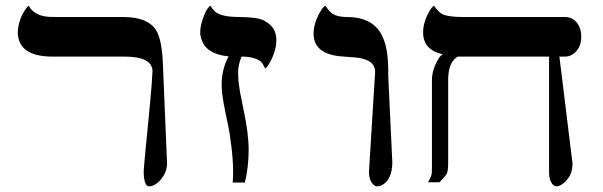

<svg xmlns="http://www.w3.org/2000/svg" viewBox="-20 -637 2105 670"><path d="M512.2 -389.2Q510.7 -439.5 414.6 -439.5H163.1Q44.9 -439.5 42 -522.5Q43.5 -568.8 70.3 -606.4Q74.7 -613.3 80.1 -617.2Q99.6 -581.1 152.3 -578.1Q167 -577.6 182.1 -577.6H410.2Q492.2 -577.6 522.5 -535.2Q544.9 -502.4 548.3 -417L563 -65.4Q562 -34.7 540.5 -9.8Q520.5 13.2 499.5 13.2Q486.8 13.2 482.4 -17.6Q481.4 -26.4 481.4 -34.7Q481.4 -43 483.6 -67.6Q485.8 -92.3 489 -126Q492.2 -159.7 496.1 -198.5Q500 -237.3 503.4 -273.9Q511.2 -358.9 512.2 -389.2Z M753.4 -340.8Q753.4 -395.5 777.8 -440.4Q702.6 -447.3 684.6 -495.6Q678.7 -510.3 678.7 -523.4Q678.7 -536.6 681.6 -549.8Q684.6 -563 689.5 -576.2Q700.2 -606.9 713.9 -617.2Q719.7 -607.9 728.5 -598.6Q748.5 -577.6 815.9 -577.6Q878.4 -577.6 901.9 -564.9Q925.3 -552.2 934.8 -535.6Q944.3 -519 944.3 -498.8Q944.3 -478.5 939.9 -463.1Q935.5 -447.8 929.7 -434.6Q916.5 -406.2 905.3 -397.5Q896.5 -417 888.7 -423.3Q866.7 -439.5 822.8 -439.5Q811 -410.2 811 -386.5Q811 -362.8 813 -346.9Q814.9 -331.1 817.9 -314.5Q821.8 -293.5 829.1 -257.8Q847.7 -172.9 847.7 -113.5Q847.7 -54.2 834.5 0H792Q793.5 -17.6 793.5 -38.3Q793.5 -59.1 791.7 -82.5Q790 -106 787.1 -127.9Q781.7 -172.9 776.9 -195.6Q772 -218.3 768.3 -236.1Q764.6 -253.9 761.2 -272.5Q753.4 -315.4 753.4 -340.8Z M1267.6 -38.6 1289.1 -385.7Q1289.1 -430.2 1220.2 -436.5Q1200.7 -438 1180.2 -439.5Q1074.2 -445.3 1074.2 -519.5Q1074.2 -557.1 1099.6 -599.6Q1106.9 -611.8 1115.2 -617.2Q1131.3 -593.8 1142.1 -587.9Q1159.7 -577.6 1191.2 -577.6Q1222.7 -577.6 1246.3 -569.8Q1270 -562 1286.1 -548.1Q1302.2 -534.2 1311.8 -515.4Q1321.3 -496.6 1326.7 -474.6Q1335 -439.9 1335 -379.4H1334.5L1349.1 -68.8Q1347.7 -10.7 1314.9 7.8Q1305.2 13.2 1295.7 13.2Q1286.1 13.2 1276.9 0Q1267.6 -13.2 1267.6 -38.6Z M1896 -439.5H1577.6Q1543.9 -420.4 1543.9 -358.4V-66.9Q1543.9 -41 1539.1 -31.2Q1533.2 -20 1513.2 -1H1473.6Q1485.8 -22.5 1486.6 -32Q1487.3 -41.5 1487.3 -51.3V-357.4Q1487.3 -393.6 1509.8 -431.6Q1516.6 -442.9 1524.9 -447.8Q1456.5 -462.4 1456.5 -523.9Q1456.5 -561 1480 -600.6Q1486.8 -611.8 1494.1 -617.2Q1511.2 -593.3 1524.9 -586.9Q1546.9 -577.6 1596.2 -577.6H1951.7Q1978 -577.6 1994.1 -556.6Q2008.3 -537.1 2008.3 -509.8Q2008.3 -465.3 1975.6 -445.8Q1965.3 -439.5 1951.7 -439.5H1932.1L1978 -65.4Q1977.1 -34.2 1963.9 -16.6Q1941.4 13.2 1920.9 13.2Q1911.6 13.2 1903.8 0Q1896 -13.2 1896 -35.2Z"/></svg>

Font: Cardo-Italic
Style: Italic
Weight: 400
Italic angle: -12°
Designer: David J. Perry
Foundry: David J. Perry
Version: Version 0.991